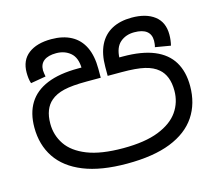

<svg xmlns="http://www.w3.org/2000/svg" viewBox="-92 -728 973 855"><g transform="rotate(-15 395.0 -300.5)"><path d="M394 11Q274 11 194.5 -21Q115 -53 75.5 -112Q36 -171 36 -251Q36 -317 64 -362.5Q92 -408 149 -431.5Q206 -455 292 -455H315L308 -452Q307 -501 280.5 -523.5Q254 -546 215 -546Q178 -546 158.5 -531Q139 -516 139 -487Q139 -482 140.5 -472.5Q142 -463 143 -458L73 -446Q69 -458 67.5 -470.5Q66 -483 66 -496Q66 -553 104.5 -582.5Q143 -612 210 -612Q264 -612 302 -591.5Q340 -571 359.5 -530.5Q379 -490 379 -430V-389H314Q247 -389 209 -380Q171 -371 148 -351Q129 -335 119 -309.5Q109 -284 109 -249Q109 -196 138 -153Q167 -110 230 -85Q293 -60 395 -60Q496 -60 559 -85Q622 -110 651.5 -152.5Q681 -195 681 -249Q681 -284 671 -309.5Q661 -335 642 -351Q619 -371 581 -380Q543 -389 475 -389H411V-430Q411 -490 431 -530.5Q451 -571 489 -591.5Q527 -612 581 -612Q647 -612 685.5 -582.5Q724 -553 724 -496Q724 -483 722.5 -470.5Q721 -458 718 -446L647 -458Q649 -463 650 -472.5Q651 -482 651 -487Q651 -516 632 -531Q613 -546 575 -546Q536 -546 510 -523.5Q484 -501 482 -452L478 -455H498Q586 -455 642.5 -431.5Q699 -408 726.5 -362.5Q754 -317 754 -251Q754 -170 714.5 -111Q675 -52 595.5 -20.5Q516 11 394 11Z"/></g></svg>

Font: lsinhala05
Style: Book
Weight: 400
Designer: Jelle Bosma - Monotype Design Team
Foundry: Monotype Imaging Inc.
Version: Version 2.003